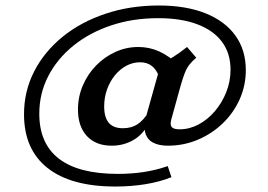

<svg xmlns="http://www.w3.org/2000/svg" viewBox="-20 -559 988 709"><path d="M406.1 129.8Q242.3 129.8 155.5 61.3Q68.7 -7.2 68.7 -137.1Q68.7 -222.4 106.3 -295.5Q143.9 -368.5 211.3 -423.3Q278.8 -478 369.7 -508.3Q460.6 -538.7 566.4 -538.7Q666.5 -538.7 738.5 -510Q810.5 -481.3 849.1 -427.9Q887.7 -374.5 887.7 -299.7Q887.7 -243.2 865.1 -192.5Q842.4 -141.8 802.5 -103.5Q762.6 -65.1 710.4 -43Q658.3 -21 599.8 -21Q566.6 -21 544.9 -32.5Q523.2 -44 516.4 -69Q509.7 -94 521 -133.9L574 -323.5Q598.3 -335.3 621.2 -349.8Q644.1 -364.2 670.7 -385.5L704.8 -345.8Q689.1 -332.8 679.3 -320.1Q669.5 -307.4 662.3 -289.2Q655.1 -271 646.6 -241.1L612.7 -118.5Q607.1 -98 614.2 -89.7Q621.4 -81.5 643.4 -81.5Q679.4 -81.5 713.1 -99.3Q746.7 -117.2 773.2 -148.1Q799.7 -179 815.5 -218.7Q831.3 -258.3 831.3 -301.5Q831.3 -362.1 799.7 -404.6Q768.1 -447 708.2 -469.5Q648.3 -491.9 563.6 -491.9Q470.4 -491.9 390.5 -465.2Q310.6 -438.5 251.1 -390.4Q191.6 -342.3 158.3 -278.1Q125.1 -213.9 125.1 -139Q125.1 -28.6 197.8 27.2Q270.4 83.1 414.9 83.1Q466.1 83.1 511 76.2Q555.9 69.4 599.4 54.4L613.1 95.2Q571.7 112.1 518.3 121Q465 129.8 406.1 129.8ZM392.7 -21Q333.6 -21 300.6 -56.9Q267.5 -92.9 267.9 -156.3Q268.3 -202.7 286.1 -244Q303.9 -285.3 334.9 -317.1Q365.9 -348.9 406.1 -367.2Q446.3 -385.5 491 -385.5Q531.6 -385.5 568.1 -369Q604.6 -352.5 641.2 -317.7L569.3 -272.3Q558.2 -301.6 540.8 -315.3Q523.5 -329 497.3 -329Q470.3 -329 446.4 -316.1Q422.4 -303.2 404.1 -280.6Q385.7 -257.9 375.2 -228.5Q364.7 -199 364.7 -165.9Q364.7 -125.4 381.8 -105.4Q398.9 -85.5 433.8 -85.5Q465.2 -85.5 487.5 -100Q509.9 -114.5 529.9 -146.8L527.5 -102.4Q508.6 -62.5 472.2 -41.7Q435.9 -21 392.7 -21Z"/></svg>

Font: Playfair 5pt SemiExpanded Light
Style: Regular
Weight: 300
Width: 6
Designer: Claus Eggers Sørensen
Foundry: Claus Eggers Sørensen
Version: Version 2.203